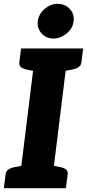

<svg xmlns="http://www.w3.org/2000/svg" viewBox="-32 -982 454 1002"><path d="M65 0 155 -729H325L235 0ZM-12 0 -3 -71Q-1 -88 10.5 -96.5Q22 -105 41 -109L86 -118L85 0ZM215 0 244 -118 287 -109Q304 -105 313.5 -96.5Q323 -88 321 -71L312 0ZM175 -729 146 -611 103 -620Q86 -624 76.5 -632.5Q67 -641 69 -658L78 -729ZM402 -729 393 -658Q391 -641 379.5 -632.5Q368 -624 349 -620L304 -611L305 -729ZM246 -781Q209 -781 185 -807.5Q161 -834 165 -871Q170 -909 201 -935.5Q232 -962 268 -962Q307 -962 332 -935.5Q357 -909 352 -871Q348 -834 316 -807.5Q284 -781 246 -781Z"/></svg>

Font: Aleo Black
Style: Italic
Weight: 900
Italic angle: -7°
Designer: Alessio Laiso
Foundry: Alessio Laiso
Version: Version 2.001;gftools[0.9.29]